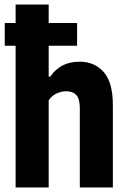

<svg xmlns="http://www.w3.org/2000/svg" viewBox="-20 -828 564 848"><path d="M478.5 -363V0H332.5V-351Q332.5 -391.5 317 -408.2Q301.5 -425 272.5 -425Q251 -425 229.5 -415Q208 -405 195 -385V0H49V-626H1V-726.5H49V-808H195V-726.5H320.5V-626H195V-489.5H202Q224 -522 256 -538.8Q288 -555.5 332.5 -555.5Q397.5 -555.5 438 -509.8Q478.5 -464 478.5 -363Z"/></svg>

Font: Encode Sans Condensed
Style: Bold
Weight: 700
Width: 3
Designer: Multiple Designers
Foundry: Impallari Type
Version: Version 2.000